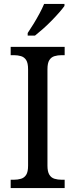

<svg xmlns="http://www.w3.org/2000/svg" viewBox="-20 -951 381 971"><path d="M34 0V-42H50Q70 -42 86.5 -47Q103 -52 112.5 -67Q122 -82 122 -113V-601Q122 -632 112.5 -647Q103 -662 86.5 -667Q70 -672 50 -672H34V-714H307V-672H292Q272 -672 255.5 -667Q239 -662 229.5 -647Q220 -632 220 -601V-113Q220 -83 229.5 -67.5Q239 -52 255.5 -47Q272 -42 292 -42H307V0ZM120 -784Q135 -806 150.5 -831.5Q166 -857 180 -883Q194 -909 203 -931H306V-921Q297 -908 280 -888.5Q263 -869 241.5 -847Q220 -825 198 -805.5Q176 -786 157 -771H120Z"/></svg>

Font: Noto Serif Khmer SemiCondensed
Style: Regular
Weight: 400
Width: 4
Designer: Danh Hong and the Monotype Design Team
Foundry: Monotype Imaging Inc.
Version: Version 2.004